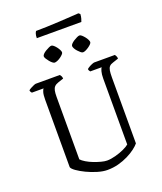

<svg xmlns="http://www.w3.org/2000/svg" viewBox="-183 -1164 1081 1280"><g transform="rotate(-20 357.0 -524.0)"><path d="M355 0Q324 0 285.5 -11.5Q247 -23 211.5 -40Q176 -57 151.5 -74.5Q127 -92 124 -104V-582Q124 -617 129.5 -635Q135 -653 140 -657H57Q54 -660 51 -664.5Q48 -669 47 -677Q52 -682 63 -688Q74 -694 85.5 -699Q97 -704 102 -704H272Q276 -700 280 -693Q284 -686 285 -674L246 -661Q228 -655 218.5 -645Q209 -635 205.5 -618Q202 -601 202 -574V-131Q213 -119 234.5 -106Q256 -93 282 -83Q308 -73 332.5 -66.5Q357 -60 374 -60Q401 -60 434.5 -69Q468 -78 496 -91Q524 -104 536 -115V-582Q536 -613 541.5 -632.5Q547 -652 552 -657H471Q468 -661 465 -665.5Q462 -670 462 -677Q467 -682 478 -688.5Q489 -695 500.5 -699.5Q512 -704 516 -704H663Q666 -700 670 -692Q674 -684 674 -674L635 -661Q617 -656 608 -646Q599 -636 596 -618Q593 -600 593 -570V-102Q581 -87 558 -69.5Q535 -52 503 -36Q471 -20 433.5 -10Q396 0 355 0ZM470 -793Q463 -793 454 -800.5Q445 -808 435.5 -818.5Q426 -829 420.5 -839.5Q415 -850 415 -857Q415 -864 423 -872.5Q431 -881 443 -888.5Q455 -896 466.5 -901.5Q478 -907 485 -907Q492 -907 501 -899Q510 -891 518.5 -880.5Q527 -870 532.5 -859Q538 -848 538 -841Q538 -835 530.5 -827Q523 -819 511.5 -811Q500 -803 489 -798Q478 -793 470 -793ZM269 -793Q263 -793 254 -800Q245 -807 236 -818Q227 -829 220.5 -839.5Q214 -850 214 -857Q214 -864 222 -872.5Q230 -881 242.5 -888.5Q255 -896 267 -901.5Q279 -907 285 -907Q292 -907 301 -899.5Q310 -892 318.5 -881Q327 -870 332.5 -859Q338 -848 338 -841Q338 -835 330.5 -827Q323 -819 312 -811Q301 -803 289 -798Q277 -793 269 -793ZM212 -987Q212 -1006 216 -1018Q220 -1030 224 -1034Q255 -1034 299.5 -1035.5Q344 -1037 390 -1039.5Q436 -1042 474 -1044.5Q512 -1047 529 -1048L540 -1039Q539 -1021 535 -1007.5Q531 -994 528 -987Z"/></g></svg>

Font: Texturina Medium 12pt ExtraLight
Style: Regular
Weight: 250
Version: Version 1.002